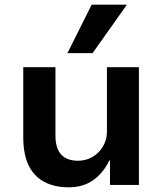

<svg xmlns="http://www.w3.org/2000/svg" viewBox="-20 -787 692 817"><path d="M273 10Q211 10 167.5 -13.5Q124 -37 101.5 -84Q79 -131 79 -202V-501H216V-207Q216 -176 226 -152Q236 -128 257.5 -115.5Q279 -103 312 -103Q346 -103 374 -119.5Q402 -136 418.5 -164.5Q435 -193 435 -226V-501H571V0H448V-104H445Q419 -50 376 -20Q333 10 273 10ZM267 -561 370 -767H520L374 -561Z"/></svg>

Font: Nunito Sans 7pt
Style: Bold
Weight: 700
Designer: Vernon Adams
Foundry: Vernon Adams
Version: Version 3.101;gftools[0.9.27]